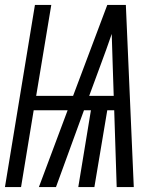

<svg xmlns="http://www.w3.org/2000/svg" viewBox="-30 -755 650 775"><path d="M-10 0 111 -735H177L116 -368H265L403 -735H478L510 0H441L431 -310H403L351 0H286L337 -310H309L196 0H127L243 -310H106L55 0ZM330 -368H429L425 -490Q424 -522 423 -554Q422 -586 421 -618Q410 -586 398.5 -554Q387 -522 375 -490Z"/></svg>

Font: Iosevka SS04 Lt Ex Obl
Style: Regular
Weight: 300
Width: 7
Italic angle: -9°
Monospace: yes
Designer: Belleve Invis
Foundry: Belleve Invis
Version: Version 19.0.0; ttfautohint (v1.8.4)